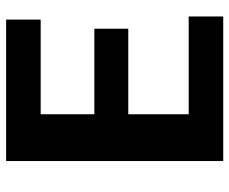

<svg xmlns="http://www.w3.org/2000/svg" viewBox="-81 -668 749 627"><g transform="rotate(-90 293.5 -354.5)"><path d="M233.9 -420.9H513.2V-310.1H233.9V-112.8H553.2V0H81.1V-709H543V-596.2H233.9Z"/></g></svg>

Font: Sarala
Style: Bold
Weight: 700
Designer: Andres Torresi
Foundry: Huerta Tipografica
Version: Version 1.004;PS 001.003;hotconv 1.0.70;makeotf.lib2.5.58329